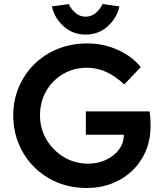

<svg xmlns="http://www.w3.org/2000/svg" viewBox="-20 -925 812 955"><path d="M412 10Q332 10 265.5 -17.5Q199 -45 150 -94Q101 -143 73.5 -208.5Q46 -274 46 -351Q46 -427 74 -492.5Q102 -558 151.5 -606.5Q201 -655 268 -682Q335 -709 414 -709Q496 -709 568 -676Q640 -643 680 -591L598 -505Q556 -545 510 -566.5Q464 -588 413 -588Q347 -588 294 -557Q241 -526 210 -472.5Q179 -419 179 -351Q179 -285 211.5 -230.5Q244 -176 298 -143.5Q352 -111 418 -111Q467 -111 507.5 -130Q548 -149 572 -181.5Q596 -214 596 -254V-255H407V-371H724Q727 -354 728 -333.5Q729 -313 729 -299Q729 -208 687 -138Q645 -68 573 -29Q501 10 412 10ZM406 -753Q342 -753 296.5 -794Q251 -835 238 -893L322 -905Q333 -880 355 -861Q377 -842 406 -842Q435 -842 457 -861Q479 -880 490 -905L574 -893Q561 -835 515.5 -794Q470 -753 406 -753Z"/></svg>

Font: Lexend Deca Medium
Style: Regular
Weight: 500
Designer: Bonnie Shaver-Troup, Thomas Jockin
Foundry: Lexend
Version: Version 1.008; ttfautohint (v1.8.4.7-5d5b)